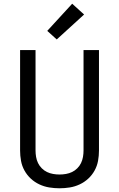

<svg xmlns="http://www.w3.org/2000/svg" viewBox="-20 -1004 640 1032"><path d="M300 8Q272 8 244.5 3.5Q217 -1 191.5 -13Q166 -25 145.5 -44Q125 -63 111.5 -87.5Q98 -112 93 -139.5Q88 -167 88 -195V-735H171V-195Q171 -178 174 -160.5Q177 -143 184.5 -127.5Q192 -112 204.5 -99.5Q217 -87 232.5 -79.5Q248 -72 265.5 -69Q283 -66 300 -66Q317 -66 334.5 -69Q352 -72 367.5 -79.5Q383 -87 395.5 -99.5Q408 -112 415.5 -127.5Q423 -143 426 -160.5Q429 -178 429 -195V-735H512V-195Q512 -167 507 -139.5Q502 -112 488.5 -87.5Q475 -63 454.5 -44Q434 -25 408.5 -13Q383 -1 355.5 3.5Q328 8 300 8ZM285 -792 234 -838 368 -984 432 -926Z"/></svg>

Font: Iosevka Meiseki Sans
Style: Regular
Weight: 400
Monospace: yes
Designer: Belleve Invis
Foundry: Belleve Invis
Version: Version 11.2.6; ttfautohint (v1.8.4)